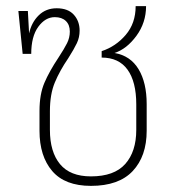

<svg xmlns="http://www.w3.org/2000/svg" viewBox="-20 -599 591 627"><path d="M459 -172Q459 -89 413.5 -40.5Q368 8 277 8Q192 8 150.5 -40.5Q109 -89 109 -172V-237Q109 -291 125 -328.5Q141 -366 171 -411Q190 -440 199 -458Q208 -476 208 -496Q208 -518 195 -530.5Q182 -543 159 -543Q128 -543 105 -511.5Q82 -480 82 -423H54L40 -563H71L75 -490Q83 -526 106.5 -549Q130 -572 165 -572Q202 -572 221 -551Q240 -530 240 -499Q240 -477 231 -458Q222 -439 203 -409Q175 -368 159 -329.5Q143 -291 143 -236V-175Q143 -103 176 -63Q209 -23 277 -23Q353 -23 389 -63.5Q425 -104 425 -175V-258Q425 -332 396.5 -371.5Q368 -411 312 -411V-432Q358 -447 390.5 -485Q423 -523 423 -579H457Q457 -525 425.5 -482Q394 -439 354 -426Q406 -417 432.5 -373Q459 -329 459 -259Z"/></svg>

Font: FiraGO UltraLight
Style: Regular
Weight: 200
Designer: bBox Type
Foundry: bBox Type GmbH
Version: Version 1.001